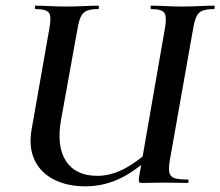

<svg xmlns="http://www.w3.org/2000/svg" viewBox="-20 -645 777 677"><path d="M281 12Q217 12 170 -12Q123 -36 102 -80.5Q81 -125 91 -186L154 -544Q162 -587 152.5 -600Q143 -613 105 -613Q103 -613 103 -619Q103 -625 105 -625Q128 -625 155.5 -623.5Q183 -622 214 -622Q246 -622 275 -623.5Q304 -625 326 -625Q329 -625 329 -619Q329 -613 326 -613Q300 -613 286 -607Q272 -601 265 -586Q258 -571 253 -542L195 -221Q179 -128 213 -76.5Q247 -25 323 -25Q370 -25 417.5 -49.5Q465 -74 532 -135L545 -123Q471 -50 410 -19Q349 12 281 12ZM482 0Q472 0 470.5 -3Q469 -6 470 -19L561 -542Q569 -585 560 -599Q551 -613 513 -613Q511 -613 511 -619Q511 -625 513 -625Q536 -625 564 -623.5Q592 -622 623 -622Q654 -622 683.5 -623.5Q713 -625 735 -625Q737 -625 737 -619Q737 -613 735 -613Q709 -613 694.5 -607.5Q680 -602 673 -587.5Q666 -573 661 -544L579 -81Q574 -52 577 -37Q580 -22 595 -17Q610 -12 641 -12Q645 -12 645 -6Q645 0 641 0Q619 0 597.5 -0.5Q576 -1 551 -1Q532 -1 515.5 -0.5Q499 0 482 0Z"/></svg>

Font: Cormorant Infant Light
Style: Bold Italic
Weight: 700
Italic angle: -10°
Version: Version 4.001